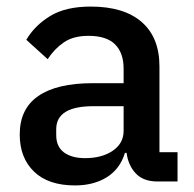

<svg xmlns="http://www.w3.org/2000/svg" viewBox="-20 -552 589 584"><path d="M459 0Q416 0 393 -24.5Q370 -49 365 -87H360Q345 -38 305 -13Q265 12 208 12Q127 12 83.5 -30Q40 -72 40 -143Q40 -221 96.5 -260Q153 -299 262 -299H356V-343Q356 -391 330 -417Q304 -443 249 -443Q203 -443 174 -423Q145 -403 125 -372L60 -431Q86 -475 133 -503.5Q180 -532 256 -532Q357 -532 411 -485Q465 -438 465 -350V-89H520V0ZM239 -71Q290 -71 323 -93.5Q356 -116 356 -154V-229H264Q151 -229 151 -159V-141Q151 -106 174.5 -88.5Q198 -71 239 -71Z"/></svg>

Font: IBM Plex Sans Thai Medm
Style: Regular
Weight: 500
Designer: Mike Abbink, Paul van der Laan, Pieter van Rosmalen, Ben Mitchell, Mark Frömberg
Foundry: Bold Monday
Version: Version 1.2